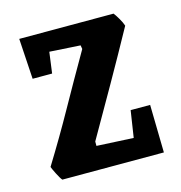

<svg xmlns="http://www.w3.org/2000/svg" viewBox="-76 -521 555 590"><g transform="rotate(-15 201.5 -226.0)"><path d="M52 0Q46 -7 37.5 -24Q29 -41 27 -47Q77 -128 120 -205Q163 -282 215 -372L213 -384L115 -390L106 -323H44L36 -452H336Q341 -446 349.5 -431.5Q358 -417 361 -407Q316 -325 271 -246Q226 -167 180 -87V-73L297 -67L310 -152H372L375 0Z"/></g></svg>

Font: Grenze Gotisch SemiBold
Style: Regular
Weight: 600
Designer: Renata Polastri
Foundry: Omnibus-Type
Version: Version 1.001